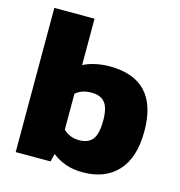

<svg xmlns="http://www.w3.org/2000/svg" viewBox="-103 -765 812 867"><g transform="rotate(15 303.5 -332.0)"><path d="M217 -37 208 0H45V-674H233V-457Q257 -470 289.5 -477Q322 -484 355 -484Q582 -484 582 -241Q582 -117 523 -53.5Q464 10 361 10Q316 10 281.5 -2Q247 -14 217 -37ZM390 -239Q390 -298 370 -323Q350 -348 307 -348Q261 -348 233 -323V-155Q264 -126 307 -126Q351 -126 370.5 -152.5Q390 -179 390 -239Z"/></g></svg>

Font: Kanit Bold
Style: Regular
Weight: 700
Designer: Katatrad Team
Foundry: CadsonDemak
Version: Version 1.000